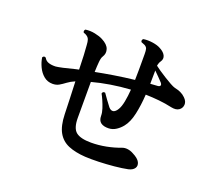

<svg xmlns="http://www.w3.org/2000/svg" viewBox="-123 -923 1246 1095"><g transform="rotate(20 500.0 -375.5)"><path d="M489 -3Q428 -7 386 -24.5Q344 -42 321.5 -81.5Q299 -121 297 -191Q296 -233 294 -284.5Q292 -336 290 -388Q264 -377 245.5 -363Q227 -349 210.5 -339.5Q194 -330 172 -330Q141 -330 118.5 -348.5Q96 -367 82.5 -395.5Q69 -424 65 -452Q73 -465 85 -457Q94 -440 112 -434Q130 -428 155 -429Q167 -430 197 -436.5Q227 -443 264 -453Q269 -454 275 -455.5Q281 -457 287 -458Q286 -506 284 -545Q282 -584 280 -605Q279 -625 275 -636.5Q271 -648 261 -655Q252 -662 240 -665Q236 -670 237.5 -676Q239 -682 243 -685Q271 -689 300.5 -683Q330 -677 349 -667Q386 -648 394.5 -622.5Q403 -597 388 -574Q381 -564 378.5 -538Q376 -512 375 -476Q426 -486 485 -495.5Q544 -505 607 -512Q608 -543 608 -574Q608 -605 608 -633Q608 -643 608 -651.5Q608 -660 608 -669Q608 -691 605 -701Q602 -711 590 -718Q580 -723 568 -727Q564 -732 565.5 -738Q567 -744 572 -747Q598 -751 628.5 -746.5Q659 -742 678 -731Q704 -717 712.5 -698.5Q721 -680 709 -662Q705 -657 702 -649.5Q699 -642 697 -631Q707 -623 725.5 -610.5Q744 -598 765.5 -584.5Q787 -571 806 -560.5Q825 -550 836 -547Q856 -543 872.5 -535.5Q889 -528 902 -515Q922 -496 920.5 -475Q919 -454 902 -442Q885 -430 855 -436Q815 -445 774.5 -449Q734 -453 693 -454Q689 -388 677 -333.5Q665 -279 640 -248Q625 -229 604.5 -215.5Q584 -202 560 -201Q529 -200 512 -212.5Q495 -225 495 -254Q495 -273 487.5 -296Q480 -319 470.5 -340.5Q461 -362 454 -374Q457 -389 472 -385Q480 -373 496 -351Q512 -329 523 -315Q536 -300 550 -302Q565 -305 577 -326Q588 -344 594.5 -377.5Q601 -411 604 -452Q542 -448 483.5 -438.5Q425 -429 374 -415V-197Q374 -134 401.5 -112Q429 -90 493 -90Q538 -90 584 -99Q630 -108 669 -123Q685 -129 703 -126.5Q721 -124 737 -115Q773 -97 782.5 -77Q792 -57 781.5 -41.5Q771 -26 745 -20Q711 -13 664.5 -8.5Q618 -4 571.5 -2.5Q525 -1 489 -3ZM696 -521 741 -524Q752 -525 755 -531.5Q758 -538 750 -548Q744 -554 727.5 -571.5Q711 -589 697 -602Q697 -582 696.5 -561.5Q696 -541 696 -521Z"/></g></svg>

Font: Zen Old Mincho Black
Style: Regular
Weight: 900
Designer: Yoshimichi Ohira
Foundry: Positype
Version: Version 1.001